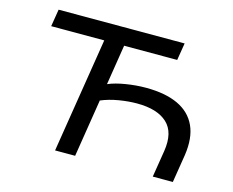

<svg xmlns="http://www.w3.org/2000/svg" viewBox="-99 -847 1198 989"><g transform="rotate(15 500.5 -352.5)"><path d="M268 0 366 -613H83L98 -705H770L755 -613H472L438 -399Q475 -415 530 -424Q585 -433 637 -433Q741 -433 808.5 -401.5Q876 -370 905 -307Q934 -244 920 -150L896 0H789L812 -143Q828 -245 775 -294Q722 -343 614 -343Q568 -343 517.5 -334.5Q467 -326 424 -308L375 0Z"/></g></svg>

Font: Nunito Sans 7pt SemiExpanded Medium
Style: Italic
Weight: 500
Width: 6
Italic angle: -9°
Designer: Vernon Adams
Foundry: Vernon Adams
Version: Version 3.101;gftools[0.9.27]